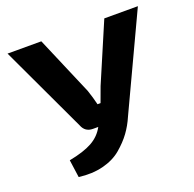

<svg xmlns="http://www.w3.org/2000/svg" viewBox="-123 -622 960 951"><g transform="rotate(-20 356.5 -146.0)"><path d="M700 -495 467 2Q449 44 423.5 79Q398 114 359 147Q320 180 262 194.5Q204 209 135 200L122 107Q200 92 244 67.5Q288 43 311 0H283Q242 0 227 -39L13 -495H191L323 -186Q337 -145 346 -107H362Q377 -148 391 -186L523 -495Z"/></g></svg>

Font: Exo 2 Expanded
Style: Bold
Weight: 700
Width: 7
Designer: Natanael Gama
Version: Version 1.001;PS 001.001;hotconv 1.0.70;makeotf.lib2.5.58329